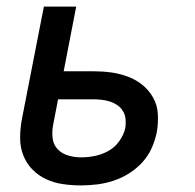

<svg xmlns="http://www.w3.org/2000/svg" viewBox="-20 -550 590 582"><path d="M225 12Q197 12 170 8Q143 4 119.5 -7Q96 -18 78 -36.5Q60 -55 50.5 -79.5Q41 -104 41 -131.5Q41 -159 46 -187L113 -530H211L173 -334H262Q290 -334 316.5 -330.5Q343 -327 368 -317.5Q393 -308 412.5 -292Q432 -276 444.5 -253.5Q457 -231 458.5 -203.5Q460 -176 455 -148Q450 -124 439.5 -100.5Q429 -77 411 -57.5Q393 -38 370.5 -24Q348 -10 323.5 -2Q299 6 274 9Q249 12 225 12ZM226 -73Q247 -73 268.5 -77.5Q290 -82 309.5 -93Q329 -104 342.5 -123.5Q356 -143 360 -163Q362 -177 360.5 -190Q359 -203 352.5 -213.5Q346 -224 336 -231Q326 -238 314 -242Q302 -246 288.5 -247.5Q275 -249 262 -249H156L141 -171Q137 -151 139.5 -131Q142 -111 155 -97.5Q168 -84 187 -78.5Q206 -73 226 -73Z"/></svg>

Font: Lode Dark
Style: Bold Italic
Weight: 700
Italic angle: -11°
Monospace: yes
Designer: Belleve Invis
Foundry: Belleve Invis
Version: Version 29.2.0; ttfautohint (v1.8.3)